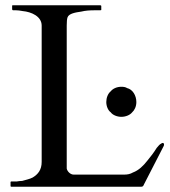

<svg xmlns="http://www.w3.org/2000/svg" viewBox="-20 -708 644 728"><path d="M233 -69V-611C233 -626 234 -636 236 -642C241 -657 267 -661 288 -664C304 -668 321 -669 339 -669H360C362 -669 363 -670 364 -670V-685C364 -687 362 -688 360 -688H30C28 -688 27 -688 26 -687V-673C26 -672 26 -672 27 -670C28 -670 29 -669 30 -669H41C47 -669 56 -668 66 -666C99 -663 138 -646 138 -611V-94C138 -64 124 -47 104 -35C93 -29 77 -26 64 -22C56 -22 50 -21 44 -20H23C22 -20 21 -20 20 -18V-2C21 0 22 0 23 0H516C522 0 524 -4 526 -9L600 -153C601 -155 602 -157 602 -159C602 -164 600 -166 597 -166C595 -166 593 -165 592 -164C584 -160 582 -156 574 -147C565 -132 550 -112 538 -98C524 -80 506 -62 484 -54C474 -48 463 -46 452 -46H259C247 -46 235 -58 233 -69ZM481 -282C490 -290 497 -304 497 -321C497 -346 483 -369 462 -374C456 -378 448 -379 440 -379C423 -379 408 -372 400 -362C389 -353 383 -337 383 -321C383 -305 390 -289 400 -282C407 -272 424 -265 440 -265C457 -265 473 -272 481 -282Z"/></svg>

Font: fbb
Style: Regular
Weight: 400
Designer: David J. Perry, Michael Sharpe
Version: Version 1.045